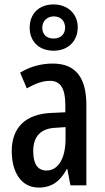

<svg xmlns="http://www.w3.org/2000/svg" viewBox="-20 -837 472 867"><path d="M222 -608C288 -608 331 -652 331 -714C331 -775 285 -817 222 -817C156 -817 114 -775 114 -712C114 -650 156 -608 222 -608ZM223 -663C189 -663 171 -682 171 -712C171 -742 193 -763 223 -763C255 -763 274 -742 274 -712C274 -682 253 -663 223 -663ZM218 -550C166 -550 115 -536 71 -509L101 -438C142 -461 174 -472 206 -472C254 -472 275 -436 275 -363V-330L211 -327C97 -322 33 -263 33 -154C33 -68 70 10 155 10C213 10 252 -18 282 -74H284L298 0H370V-362C370 -484 324 -550 218 -550ZM231 -260 276 -263V-210C276 -120 242 -67 190 -67C152 -67 130 -94 130 -155C130 -220 163 -257 231 -260Z"/></svg>

Font: Noto Sans Gurmukhi UI ExtraCondensed Medium
Style: Regular
Weight: 500
Width: 2
Designer: Jelle Bosma - Monotype Design Team
Foundry: Monotype Imaging Inc.
Version: Version 2.004